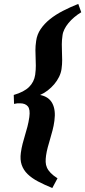

<svg xmlns="http://www.w3.org/2000/svg" viewBox="-20 -801 433 975"><path d="M392.6 -738.8Q373 -727.1 356.7 -713.1Q340.3 -699.2 327.9 -684.1Q315.4 -668.9 307.4 -653.1Q299.3 -637.2 297.4 -621.1Q293.9 -596.2 293.9 -575.9Q293.9 -555.7 294.7 -535.9Q295.4 -516.1 295.7 -495.8Q295.9 -475.6 292.5 -450.7Q289.6 -430.2 279.8 -410.4Q270 -390.6 255.4 -373.3Q240.7 -356 222.4 -341.8Q204.1 -327.6 183.6 -318.8Q228 -310.1 245.8 -276.1Q263.7 -242.2 256.3 -188Q252.9 -162.1 246.8 -139.2Q240.7 -116.2 234.4 -94.7Q228 -73.2 222.4 -52.5Q216.8 -31.7 213.9 -11.2Q211.4 6.3 211.9 21.5Q212.4 36.6 218.5 50.3Q224.6 64 237.3 77.1Q250 90.3 272 104.5L245.6 153.8Q205.1 137.2 173.1 120.4Q141.1 103.5 120.1 83Q99.1 62.5 90.1 36.1Q81.1 9.8 85.9 -25.4Q89.4 -50.3 95 -71.8Q100.6 -93.3 106.9 -114Q113.3 -134.8 119.1 -157Q125 -179.2 128.9 -206.1Q134.3 -245.6 121.3 -261Q108.4 -276.4 81.5 -276.4H72.3Q69.3 -276.4 66.9 -276.1Q64.5 -275.9 61.3 -275.1Q58.1 -274.4 51.3 -273.4L49.8 -318.8Q102.1 -334 127.7 -359.4Q153.3 -384.8 158.7 -421.4Q162.1 -447.3 161.9 -467.5Q161.6 -487.8 160.9 -506.8Q160.2 -525.9 159.9 -546.4Q159.7 -566.9 163.6 -593.3Q168 -626 186.5 -653.3Q205.1 -680.7 233.6 -703.6Q262.2 -726.6 299.1 -745.6Q335.9 -764.6 377.4 -781.2Z"/></svg>

Font: Gentium Book Basic
Style: Bold Italic
Weight: 700
Italic angle: -8°
Designer: J. Victor Gaultney and Annie Olsen
Foundry: SIL International
Version: Version 1.102; 2013; Maintenance release